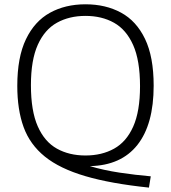

<svg xmlns="http://www.w3.org/2000/svg" viewBox="-20 -769 796 894"><path d="M673.5 104.5Q495.5 86 376.8 51Q258 16 188.8 -40Q119.5 -96 90 -177Q60.5 -258 60.5 -369Q60.5 -502.5 100.8 -586.2Q141 -670 212.5 -709.5Q284 -749 378 -749Q472 -749 543.5 -710.2Q615 -671.5 655.2 -588Q695.5 -504.5 695.5 -370Q695.5 -190 619.8 -94.2Q544 1.5 398.5 4.5Q462 23.5 536.8 34.8Q611.5 46 682 52ZM378 -45Q454 -45 511.2 -76.8Q568.5 -108.5 600.2 -179.5Q632 -250.5 632 -367.5Q632 -487.5 600 -559.2Q568 -631 511 -663Q454 -695 378 -695Q302.5 -695 245.2 -663.2Q188 -631.5 156 -560.5Q124 -489.5 124 -372.5Q124 -252.5 155.8 -180.8Q187.5 -109 244.8 -77Q302 -45 378 -45Z"/></svg>

Font: Encode Sans SmExp Lt
Style: Regular
Weight: 300
Width: 6
Designer: Multiple Designers
Foundry: Impallari Type
Version: Version 3.002; ttfautohint (v1.8.3) -l 8 -r 50 -G 200 -x 14 